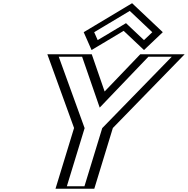

<svg xmlns="http://www.w3.org/2000/svg" viewBox="-20 -1158 1153 1178"><path d="M293.7 -825H519.7L611 -561L863.7 -825H1089.7L646.6 -370L533.5 0H345.5L458.6 -370ZM515.6 -962 555.8 -871 743 -983 861.8 -871 957.6 -962 786.1 -1124ZM317.2 -810H507L602.6 -533.5L867.3 -810H1057.1L633 -374.5L523.1 -15H365.1L475 -374.5ZM535.7 -958.9 780.5 -1105.4 935.6 -958.9 865 -891.9 748.7 -1001.6 565.3 -891.9ZM317.2 -810 475 -374.5 365.1 -15H523.1L633 -374.5L1057.1 -810H867.3L602.6 -533.5L507 -810ZM535.7 -958.9 565.3 -891.9 748.7 -1001.6 865 -891.9 935.6 -958.9 780.5 -1105.4ZM293.7 -825 458.6 -370 345.5 0H533.5L646.6 -370L1089.7 -825H863.7L611 -561L519.7 -825ZM515.6 -962 786.1 -1124 957.6 -962 861.8 -871 743 -983 555.8 -871ZM340.4 -810H483.7L591.7 -497.8L890.5 -810H1033.9L607.2 -371.9L498.1 -15H390.1L499.2 -371.9ZM557.9 -960.4 776.1 -1091.1 914.4 -960.4 863.3 -911.9 753.1 -1015.9 579.3 -911.9ZM270.5 -825 434.4 -372.7 320.5 0H558.5L672.4 -372.7L1112.9 -825H840.5L621.9 -596.7L543 -825ZM493.5 -960.5 541.8 -851 738.7 -968.7 863.5 -851 978.8 -960.5 790.5 -1138.3Z"/></svg>

Font: Hussar Outliner
Style: Obl
Weight: 700
Foundry: Cannot Into Space Fonts
Version: Version 0.92